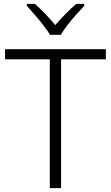

<svg xmlns="http://www.w3.org/2000/svg" viewBox="-20 -967 571 987"><path d="M294 0H236V-662H6V-714H524V-662H294ZM237 -788Q224 -810 203 -837Q182 -864 159 -890.5Q136 -917 118 -937V-947H159Q186 -924 213.5 -895Q241 -866 264 -838Q288 -866 316.5 -895Q345 -924 372 -947H413V-937Q394 -917 370.5 -890.5Q347 -864 326 -837Q305 -810 293 -788Z"/></svg>

Font: Noto Sans Thai Looped Light
Style: Regular
Weight: 300
Designer: Sasikarn Vongin, Ben Mitchell
Foundry: The Fontpad Ltd
Version: Version 1.001; ttfautohint (v1.8.4.7-5d5b)